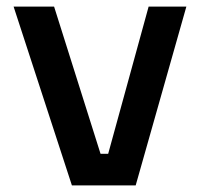

<svg xmlns="http://www.w3.org/2000/svg" viewBox="-20 -559 612 579"><path d="M389.2 0H196.8L21 -539.1H143.1L283.2 -95.2H306.2L428.2 -539.1H542Z"/></svg>

Font: Sora Medium
Style: Regular
Weight: 500
Designer: Jonathan Barnbrook, Julián Moncada
Foundry: Barnbrook Fonts
Version: Version 2.000